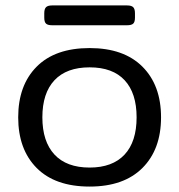

<svg xmlns="http://www.w3.org/2000/svg" viewBox="-20 -672 660 707"><path d="M143 -607V-623Q143 -639 149.5 -645.5Q156 -652 172 -652H448Q464 -652 470.5 -645.5Q477 -639 477 -623V-607Q477 -591 470.5 -585Q464 -579 448 -579H172Q156 -579 149.5 -585Q143 -591 143 -607ZM47 -240Q47 -358 115 -426.5Q183 -495 310 -495Q436 -495 504.5 -426.5Q573 -358 573 -240Q573 -122 504.5 -53.5Q436 15 310 15Q183 15 115 -53.5Q47 -122 47 -240ZM483 -240Q483 -329 439 -376.5Q395 -424 310 -424Q225 -424 180.5 -376.5Q136 -329 136 -240Q136 -151 180.5 -103Q225 -55 310 -55Q394 -55 438.5 -102.5Q483 -150 483 -240Z"/></svg>

Font: Mitr Light
Style: Regular
Weight: 300
Designer: Thanarat Vachiruckul
Foundry: Cadson Demak
Version: Version 1.003